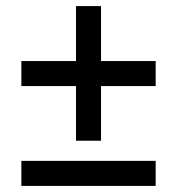

<svg xmlns="http://www.w3.org/2000/svg" viewBox="-20 -688 579 629"><path d="M490 -161H50V-79H490ZM490 -488H311V-668H229V-488H50V-406H229V-227H311V-406H490Z"/></svg>

Font: Sawarabi Gothic
Style: Regular
Weight: 400
Designer: mshio (mshio@users.sourceforge.jp)
Version: Version 20141215